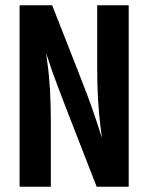

<svg xmlns="http://www.w3.org/2000/svg" viewBox="-20 -705 560 725"><path d="M347 -685H466V0H345Q198 -375 177 -436.5Q156 -498 154 -504Q154 -502 159 -467Q172 -376 172 -242V0H54V-685H177Q304 -364 324 -307Q344 -250 353.5 -219.5Q363 -189 365 -184Q365 -188 360 -222Q347 -322 347 -449Z"/></svg>

Font: Khand Semibold
Style: Regular
Weight: 600
Designer: Devanagari: Sanchit Sawaria, Jyotish Sonowal; Latin: Satya Rajpurohit
Foundry: Indian Type Foundry
Version: Version 1.100;PS 1.0;hotconv 1.0.78;makeotf.lib2.5.61930; tt